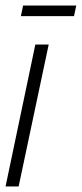

<svg xmlns="http://www.w3.org/2000/svg" viewBox="-22 -670 294 690"><path d="M-2 0 105 -510H153L45 0ZM53 -612 61 -650H252L244 -612Z"/></svg>

Font: Saira Ultra Condensed Light
Style: Italic
Weight: 300
Width: 1
Italic angle: -12°
Designer: Hector Gatti with collaboration of the Omnibus-Type team
Foundry: Omnibus-Type
Version: Version 1.001; ttfautohint (v1.8)